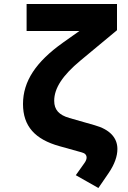

<svg xmlns="http://www.w3.org/2000/svg" viewBox="-20 -750 640 960"><path d="M472 190 522 117C553 72 567 31 567 -5C567 -62 528 -103 453 -124L327 -160C275 -175 251 -201 251 -246C251 -309 293 -373 382 -447L565 -599V-730H113V-595H377L295 -537C160 -441 95 -344 95 -230C95 -119 155 -53 278 -19L389 12C405 16 413 25 413 38C413 45 410 54 403 64L359 126Z"/></svg>

Font: JetBrains Mono ExtraBold
Style: Regular
Weight: 800
Monospace: yes
Designer: Philipp Nurullin, Konstantin Bulenkov
Foundry: JetBrains
Version: Version 2.305